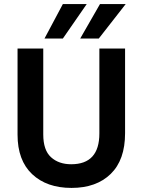

<svg xmlns="http://www.w3.org/2000/svg" viewBox="-20 -912 699 941"><path d="M288 -723H198L288 -892H405ZM464 -723H373L470 -892H596ZM593 -259Q593 -128 522.5 -59.5Q452 9 330.5 9Q209 9 137.5 -58.5Q66 -126 66 -252V-674H192V-253Q192 -176 230 -141.5Q268 -107 329 -107Q467 -107 467 -258V-674H593Z"/></svg>

Font: Hind Kochi SemiBold
Style: Regular
Weight: 600
Designer: Dhruvi Tolia
Foundry: Indian Type Foundry
Version: Version 0.702;PS 1.0;hotconv 1.0.81;makeotf.lib2.5.63406